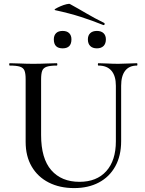

<svg xmlns="http://www.w3.org/2000/svg" viewBox="-20 -948 740 981"><path d="M572 -510Q572 -560 549.5 -586.5Q527 -613 483 -613Q480 -613 480 -619Q480 -625 483 -625Q506 -625 531 -623.5Q556 -622 585 -622Q610 -622 634.5 -623.5Q659 -625 680 -625Q682 -625 682 -619Q682 -613 680 -613Q640 -613 619.5 -586.5Q599 -560 599 -510V-227Q599 -152 569 -98Q539 -44 485 -15.5Q431 13 359 13Q285 13 229 -15.5Q173 -44 142 -97Q111 -150 111 -223V-544Q111 -573 105 -587.5Q99 -602 81.5 -607.5Q64 -613 30 -613Q27 -613 27 -619Q27 -625 30 -625Q55 -625 85 -623.5Q115 -622 150 -622Q186 -622 216.5 -623.5Q247 -625 270 -625Q273 -625 273 -619Q273 -613 270 -613Q236 -613 218.5 -607Q201 -601 195.5 -586Q190 -571 190 -542V-258Q190 -138 242 -78.5Q294 -19 386 -19Q474 -19 523 -73.5Q572 -128 572 -226ZM508 -820Q451 -843 393.5 -861.5Q336 -880 262 -896Q255 -898 264 -903.5Q273 -909 289 -916Q305 -923 320 -926.5Q335 -930 338 -927Q380 -904 421.5 -879.5Q463 -855 512 -831Q516 -829 514.5 -824Q513 -819 508 -820ZM300 -701Q255 -701 255 -747Q255 -767 266.5 -778.5Q278 -790 300 -790Q322 -790 333.5 -778.5Q345 -767 345 -747Q345 -701 300 -701ZM475 -701Q453 -701 441 -713Q429 -725 429 -747Q429 -767 441 -778.5Q453 -790 475 -790Q497 -790 509 -778.5Q521 -767 521 -747Q521 -725 509 -713Q497 -701 475 -701Z"/></svg>

Font: Cormorant Garamond Light Medium
Style: Regular
Weight: 500
Version: Version 4.001